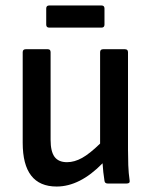

<svg xmlns="http://www.w3.org/2000/svg" viewBox="-20 -671 551 702"><path d="M187 11Q63 11 63 -149V-480Q63 -491 74 -491H155Q165 -491 165 -480V-160Q165 -117 179.5 -97.5Q194 -78 225 -78Q252 -78 280 -93.5Q308 -109 346 -146V-480Q346 -491 357 -491H437Q448 -491 448 -480V-124Q448 -96 449 -67Q450 -38 454 -11Q456 0 443 0H374Q363 0 362 -10Q357 -41 355 -74Q272 11 187 11ZM160 -570Q149 -570 149 -581V-640Q149 -651 160 -651H351Q362 -651 362 -640V-581Q362 -570 351 -570Z"/></svg>

Font: Sofia Sans Extra Cond
Style: Bold
Weight: 700
Width: 1
Designer: Botio Nikoltchev, Ani Petrova
Foundry: lettersoup
Version: Version 4.100; ttfautohint (v1.8.3)